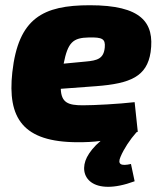

<svg xmlns="http://www.w3.org/2000/svg" viewBox="-20 -531 616 733"><path d="M323 -511C144 -511 50 -462 27 -255C8 -81 66 12 278 12C306 12 335 11 364 7C338 29 322 50 312 69C275 142 332 221 494 161L480 95C441 104 428 96 440 68C453 37 476 2 501 -26L506 -28L494 -141C434 -134 340 -129 296 -129C240 -129 214 -139 212 -192L347 -202C478 -212 541 -239 555 -332C571 -446 519 -511 323 -511ZM380 -350C376 -307 352 -300 307 -296L223 -288C239 -369 258 -387 320 -388C370 -389 383 -383 380 -350Z"/></svg>

Font: Exo 2 Extra Bold
Style: Italic
Weight: 800
Italic angle: -8°
Designer: Natanael Gama
Version: Version 1.001;PS 001.001;hotconv 1.0.88;makeotf.lib2.5.64775